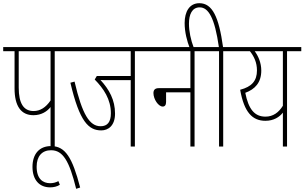

<svg xmlns="http://www.w3.org/2000/svg" viewBox="-20 -916 1903 1200"><path d="M322 -596H411V-622H0V-596H71V-363C71 -254 111 -196 189 -196C239 -196 275 -220 296 -247V0H322ZM296 -596V-288C266 -244 231 -222 190 -222C128 -222 97 -269 97 -369V-596Z M456 264 481 256C432 68 388 -3 299 -3C227 -3 183 45 183 127C183 208 226 255 293 255C316 255 336 250 354 239L345 216C328 225 312 229 293 229C248 229 209 202 209 126C209 60 243 23 299 23C373 23 413 89 456 264Z M823 -596H912V-622H399V-596H797V-441H585L572 -419C628 -362 673 -295 673 -208C673 -153 651 -127 609 -127C540 -127 494 -200 446 -406L420 -399C477 -155 534 -101 613 -101C656 -101 699 -130 699 -206C699 -291 663 -356 608 -416C623 -415 643 -415 661 -415H797V0H823Z M900 -622V-596H1170V-365H972C948 -365 939 -353 939 -334C939 -296 970 -250 997 -250C1010 -250 1018 -259 1018 -279V-339H1170V0H1196V-596H1285V-622Z M1375 -596H1464V-622H1374C1348 -809 1308 -896 1226 -896C1164 -896 1134 -843 1134 -772C1134 -715 1149 -659 1166 -615H1192C1172 -666 1161 -722 1161 -768C1161 -825 1180 -870 1228 -870C1283 -870 1322 -804 1348 -622H1273V-596H1349V0H1375Z M1863 -622H1452V-596H1542C1568 -563 1586 -525 1586 -476C1586 -411 1554 -374 1481 -355C1506 -213 1558 -161 1639 -161C1691 -161 1727 -185 1748 -212V0H1774V-596H1863ZM1513 -336C1573 -358 1613 -399 1613 -475C1613 -524 1594 -566 1572 -596H1748V-255C1722 -213 1687 -187 1639 -187C1571 -187 1533 -234 1513 -336Z"/></svg>

Font: Noto Sans Devanagari ExtraCondensed Thin
Style: Regular
Weight: 100
Width: 2
Designer: Jelle Bosma - Monotype Design Team
Foundry: Monotype Imaging Inc.
Version: Version 2.004